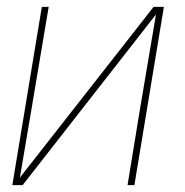

<svg xmlns="http://www.w3.org/2000/svg" viewBox="-20 -540 540 560"><path d="M16 0 102 -520H122L87 -312Q75 -239 62.5 -166.5Q50 -94 38 -22L428 -520H458L372 0H352L386 -208Q398 -281 410.5 -353.5Q423 -426 435 -498L46 0Z"/></svg>

Font: Iosevka Term Curly Thin
Style: Italic
Weight: 100
Italic angle: -9°
Designer: Belleve Invis
Foundry: Belleve Invis
Version: Version 32.3.0